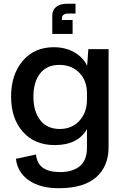

<svg xmlns="http://www.w3.org/2000/svg" viewBox="-20 -828 666 1024"><path d="M382.8 -808.1V-755.9H344.2Q327.6 -755.9 318.8 -749Q310.1 -742.2 310.1 -731V-721.2H367.2V-647H258.8V-744.1Q258.8 -774.9 280 -791.5Q301.3 -808.1 337.9 -808.1ZM293 175.8Q193.8 175.8 133.5 133.5Q73.2 91.3 64.9 19L171.9 -3.9Q181.2 89.8 299.8 89.8Q367.7 89.8 405.8 58.1Q443.8 26.4 443.8 -40V-139.2Q394.5 -54.2 272 -54.2Q165 -54.2 102.1 -125Q39.1 -195.8 39.1 -313Q39.1 -430.2 101.1 -503.2Q163.1 -576.2 267.1 -576.2Q328.1 -576.2 375.2 -549.8Q422.4 -523.4 444.8 -477.1L451.2 -565.9H559.1V-43Q559.1 59.1 492.7 117.4Q426.3 175.8 293 175.8ZM298.8 -140.1Q363.3 -140.1 403.6 -184.1Q443.8 -228 443.8 -295.9V-331.1Q443.8 -397.9 403.1 -439.9Q362.3 -481.9 295.9 -481.9Q230 -481.9 194.1 -436.5Q158.2 -391.1 158.2 -312Q158.2 -233.4 194.8 -186.8Q231.4 -140.1 298.8 -140.1Z"/></svg>

Font: BDO Grotesk Medium
Style: Regular
Weight: 500
Designer: Deni Anggara
Foundry: Lokal Container
Version: Version 2.000